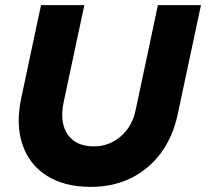

<svg xmlns="http://www.w3.org/2000/svg" viewBox="-20 -720 804 749"><path d="M334 9Q231 9 162.5 -34.5Q94 -78 67.5 -156.5Q41 -235 63 -338L140 -700H309L228 -320Q212 -242 244 -195.5Q276 -149 346 -149Q406 -149 451 -188Q496 -227 509 -290L596 -700H764L673 -273Q654 -185 607 -122Q560 -59 490.5 -25Q421 9 334 9Z"/></svg>

Font: Red Hat Display Black
Style: Italic
Weight: 900
Italic angle: -12°
Designer: Pentagram, MCKL
Foundry: Pentagram, MCKL
Version: Version 1.023; ttfautohint (v1.8.3)